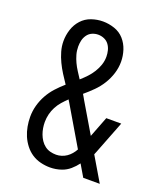

<svg xmlns="http://www.w3.org/2000/svg" viewBox="-139 -831 778 928"><g transform="rotate(20 250.0 -367.5)"><path d="M229 8Q205 8 180.5 2Q156 -4 135.5 -17.5Q115 -31 99.5 -51Q84 -71 74.5 -93.5Q65 -116 60.5 -140.5Q56 -165 56 -190Q56 -220 64 -249Q72 -278 86.5 -304Q101 -330 121 -352Q141 -374 164 -394Q149 -416 134.5 -439Q120 -462 108.5 -486Q97 -510 89.5 -536Q82 -562 82 -589Q82 -619 91.5 -648.5Q101 -678 121.5 -700.5Q142 -723 171 -733Q200 -743 230 -743Q260 -743 289.5 -733Q319 -723 339 -700.5Q359 -678 368.5 -648.5Q378 -619 378 -589Q378 -558 368.5 -528Q359 -498 342.5 -471.5Q326 -445 304 -423Q282 -401 258 -381Q262 -374 266 -367.5Q270 -361 273 -355L363 -203L404 -309H481L421 -155Q418 -147 415 -139.5Q412 -132 409 -125L483 0H398L362 -61Q348 -42 329.5 -26Q311 -10 288 -2Q274 3 259 5.5Q244 8 229 8ZM219 -441 220 -442Q236 -456 251 -472Q266 -488 277.5 -506.5Q289 -525 296 -545.5Q303 -566 303 -588Q303 -604 299 -620Q295 -636 285.5 -649Q276 -662 261 -668.5Q246 -675 230 -675Q214 -675 199 -668.5Q184 -662 174.5 -648.5Q165 -635 161.5 -619.5Q158 -604 158 -588Q158 -567 163.5 -547.5Q169 -528 177.5 -510Q186 -492 197 -475Q208 -458 219 -441ZM236 -60Q250 -60 264 -64.5Q278 -69 289.5 -77Q301 -85 310.5 -96Q320 -107 327 -120L209 -320Q207 -323 205 -326Q203 -329 202 -332Q187 -318 173.5 -302.5Q160 -287 150.5 -269Q141 -251 136 -231Q131 -211 131 -190Q131 -175 133.5 -159.5Q136 -144 141.5 -129Q147 -114 156 -100.5Q165 -87 177.5 -77.5Q190 -68 205 -64Q220 -60 236 -60Z"/></g></svg>

Font: Iosevka Custom
Style: Regular
Weight: 400
Monospace: yes
Designer: Belleve Invis
Foundry: Belleve Invis
Version: Version 32.5.0; ttfautohint (v1.8.4)